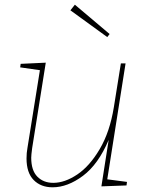

<svg xmlns="http://www.w3.org/2000/svg" viewBox="-20 -792 634 818"><path d="M437 -28 521 -17 519 -2 412 2 443 -196Q399 -92 333.5 -43Q268 6 204 6Q154 6 123.5 -25Q93 -56 93 -117Q93 -141 97 -162L150 -493L66 -505L68 -520L175 -525L117 -161Q113 -131 113 -120Q113 -66 139 -39.5Q165 -13 207 -13Q256 -13 309 -48.5Q362 -84 405 -157Q448 -230 465 -335L495 -522H515ZM280 -748 299 -772 447 -647 437 -634Z"/></svg>

Font: Bitter Pro Thin
Style: Italic
Weight: 250
Italic angle: -9°
Designer: Sol Matas, and Bitter project Authors
Foundry: Sol Matas
Version: Version 1.010